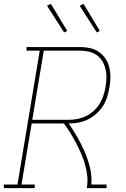

<svg xmlns="http://www.w3.org/2000/svg" viewBox="-38 -980 658 1000"><path d="M-18 0V-19H53L169 -716H100V-735H379Q405 -735 430.5 -729.5Q456 -724 476.5 -710Q497 -696 511 -675Q525 -654 531 -630Q537 -606 537 -579Q537 -552 532 -526Q528 -501 520.5 -476Q513 -451 498.5 -428.5Q484 -406 464 -388Q444 -370 420 -358Q396 -346 370.5 -341.5Q345 -337 320 -337Q344 -302 365 -265.5Q386 -229 403 -189.5Q420 -150 430.5 -107Q441 -64 438 -19H517V0H414Q420 -32 416.5 -63.5Q413 -95 404.5 -124.5Q396 -154 384 -181.5Q372 -209 358 -235.5Q344 -262 328.5 -287.5Q313 -313 295 -337H127L74 -19H143V0ZM320 -356Q343 -356 366 -360.5Q389 -365 410.5 -375.5Q432 -386 450.5 -403Q469 -420 481.5 -440.5Q494 -461 501 -483.5Q508 -506 512 -529Q516 -552 516.5 -575.5Q517 -599 511.5 -621Q506 -643 494.5 -662Q483 -681 465 -693.5Q447 -706 424.5 -711Q402 -716 379 -716H190L130 -356ZM466 -811 377 -950 397 -960 482 -819ZM296 -811 207 -950 227 -960 312 -819Z"/></svg>

Font: Iosevka Curly Slab ThEx
Style: Italic
Weight: 100
Width: 7
Italic angle: -9°
Monospace: yes
Designer: Belleve Invis
Foundry: Belleve Invis
Version: Version 11.1.0; ttfautohint (v1.8.3)